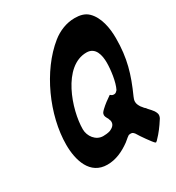

<svg xmlns="http://www.w3.org/2000/svg" viewBox="-184 -856 918 1000"><g transform="rotate(-30 275.5 -356.5)"><path d="M460 30C461 30 462 29 463 28C466 27 469 24 472 20C495 -3 518 -34 535 -61C542 -70 545 -79 545 -88C545 -94 542 -103 535 -114C528 -123 521 -132 510 -143L504 -151L497 -157C492 -164 488 -168 484 -173C477 -184 471 -195 471 -208C471 -219 475 -227 478 -235C526 -342 551 -425 551 -545C551 -605 539 -676 496 -717C475 -737 447 -743 416 -743C367 -743 320 -724 281 -693C144 -583 49 -370 49 -193C49 -99 80 4 184 4C235 4 280 -17 323 -48C334 -56 342 -65 353 -72C356 -75 361 -76 368 -76C375 -76 380 -74 383 -71L390 -64C391 -61 392 -60 393 -59C401 -44 446 20 456 28C457 29 459 30 460 30ZM312 -256C301 -245 296 -240 296 -228C296 -223 300 -212 303 -208C306 -204 308 -200 309 -195C312 -190 313 -184 313 -179C313 -159 297 -149 282 -142C267 -137 250 -136 239 -136C195 -136 164 -178 164 -220C164 -336 238 -557 380 -557C435 -557 446 -502 446 -458C446 -416 437 -346 418 -309L411 -302C407 -298 402 -296 396 -296C389 -296 383 -298 377 -304L375 -305C353 -290 332 -275 312 -256Z"/></g></svg>

Font: Bangerz
Style: Regular
Weight: 400
Designer: vernon adams
Foundry: Vernon Adams
Version: Version 2.10;December 28, 2023;FontCreator 13.0.0.2683 64-bi